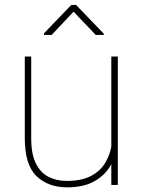

<svg xmlns="http://www.w3.org/2000/svg" viewBox="-20 -761 587 790"><path d="M438 0V-85.4Q414.6 -41.5 369.6 -15.9Q324.7 9.8 255.9 9.8Q178.2 9.8 130.1 -36.4Q82 -82.5 82 -192.9V-528.3H108.4V-191.9Q108.4 -127.4 127.4 -88.9Q146.5 -50.3 179.7 -33.4Q212.9 -16.6 254.9 -16.6Q313.5 -16.6 351.6 -35.6Q389.6 -54.7 410.2 -86.7Q430.7 -118.7 438 -156.7V-528.3H464.8V0ZM293 -740.7 407.2 -622.1V-617.2H374L282.7 -712.9L192.4 -617.2H161.1V-624L273.4 -740.7Z"/></svg>

Font: Vazirmatn RD Thin
Style: Regular
Weight: 100
Designer: Saber Rastikerdar
Foundry: Saber Rastikerdar
Version: Version 32.102